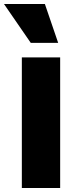

<svg xmlns="http://www.w3.org/2000/svg" viewBox="-24 -947 409 967"><path d="M86 0V-658H279V0ZM131 -731 -4 -927H202L269 -731Z"/></svg>

Font: Ysabeau SC Black
Style: Regular
Weight: 900
Designer: Christian Thalmann (Catharsis Fonts)
Version: Version 2.001;gftools[0.9.30]; featfreeze: smcp